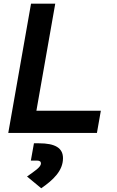

<svg xmlns="http://www.w3.org/2000/svg" viewBox="-20 -713 626 1030"><path d="M24.4 0H500L521 -119.1H175.3L276.4 -693.4H146.5ZM201.2 296.9C265.6 252.4 317.9 203.1 317.9 135.7C317.9 81.1 276.4 55.7 189 55.7H162.1L145.5 148.4H177.2C192.4 148.4 199.7 153.3 199.7 163.6C199.7 183.6 165.5 205.1 125 233.9Z"/></svg>

Font: Cascadia Mono NF
Style: Bold Italic
Weight: 700
Italic angle: -10°
Monospace: yes
Designer: Aaron Bell
Foundry: Saja Typeworks
Version: Version 2404.023